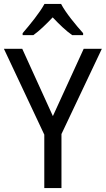

<svg xmlns="http://www.w3.org/2000/svg" viewBox="-20 -1030 542 984"><path d="M293 -1010H208C184 -965 133 -903 96 -860V-850H151C182 -872 216 -905 250 -941C284 -905 318 -872 350 -850H406V-860C370 -900 316 -965 293 -1010ZM251 -435 94 -780H0L207 -340V-66H295V-343L502 -780H409Z"/></svg>

Font: Noto Sans Malayalam UI SemiCondensed
Style: Regular
Weight: 400
Width: 4
Designer: Jelle Bosma - Monotype Design Team
Foundry: Monotype Imaging Inc.
Version: Version 2.104